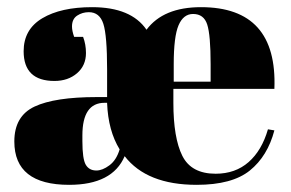

<svg xmlns="http://www.w3.org/2000/svg" viewBox="-20 -506 812 536"><path d="M279 -237V-312Q279 -407 268.5 -439.5Q258 -472 228 -472Q210 -472 195.5 -462.5Q181 -453 181 -432Q181 -420 187 -403H212Q220 -382 220 -358Q220 -323 195 -301.5Q170 -280 132 -280Q46 -280 46 -363Q46 -424 98 -455Q150 -486 237 -486Q346 -486 389 -423Q436 -486 541 -486Q755 -486 746 -258H464V-219Q464 -121 489 -71Q514 -21 582 -21Q637 -21 674 -53.5Q711 -86 728 -145L746 -142Q727 -70 677.5 -30Q628 10 529 10Q390 10 328 -70Q294 10 173 10Q20 10 20 -111Q20 -182 76.5 -208.5Q133 -235 250 -235H279ZM465 -278H568V-327Q568 -408 558.5 -437.5Q549 -467 519 -467Q492 -467 478.5 -435.5Q465 -404 465 -327ZM249 -30Q266 -30 285.5 -44.5Q305 -59 314 -89Q282 -141 279 -218V-219H272Q210 -219 210 -128V-112Q210 -62 219.5 -46Q229 -30 249 -30Z"/></svg>

Font: Abril Fatface
Style: Regular
Weight: 400
Designer: Veronika Burian, Jos Scaglione
Foundry: TypeTogether
Version: Version 1.001